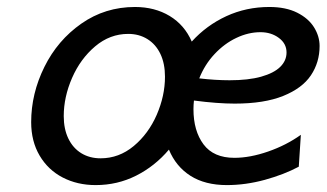

<svg xmlns="http://www.w3.org/2000/svg" viewBox="-20 -518 936 550"><path d="M629.9 12.2Q567.4 12.2 525.6 -14.4Q483.9 -41 463.9 -89.4Q423.8 -42 370.1 -14.9Q316.4 12.2 253.9 12.2Q201.7 12.2 159.7 -9.5Q117.7 -31.2 93.5 -72.3Q69.3 -113.3 69.3 -168Q69.3 -250 107.2 -326.4Q145 -402.8 213.1 -450.4Q281.2 -498 366.7 -498Q423.3 -498 466.1 -472.2Q508.8 -446.3 529.3 -398.9Q571.3 -445.3 628.4 -471.7Q685.5 -498 751.5 -498Q798.8 -498 831.3 -481.7Q863.8 -465.3 879.6 -439.7Q895.5 -414.1 895.5 -386.2Q895.5 -339.4 870.6 -302.2Q845.7 -265.1 791.3 -243.2Q736.8 -221.2 652.3 -221.2Q603 -221.2 535.6 -230Q534.2 -217.8 534.2 -205.1Q534.2 -143.1 563 -104.5Q591.8 -65.9 651.4 -65.9Q696.3 -65.9 748.3 -84Q800.3 -102.1 841.8 -131.8L835.9 -40.5Q793.9 -18.1 738.8 -2.9Q683.6 12.2 629.9 12.2ZM162.6 -185.5Q162.6 -148.4 175.8 -121.1Q189 -93.8 212.9 -79.1Q236.8 -64.5 268.1 -64.5Q320.8 -64.5 363 -99.6Q405.3 -134.8 429 -189.2Q452.6 -243.7 452.6 -298.3Q452.6 -335.9 439.5 -363.5Q426.3 -391.1 402.3 -406Q378.4 -420.9 347.2 -420.9Q294.9 -420.9 252.7 -385.3Q210.4 -349.6 186.5 -294.9Q162.6 -240.2 162.6 -185.5ZM550.8 -293.5Q596.7 -288.1 637.7 -288.1Q691.4 -288.1 728 -298.3Q764.6 -308.6 782.7 -326.4Q800.8 -344.2 800.8 -367.7Q800.8 -393.1 778.8 -409.4Q756.8 -425.8 726.1 -425.8Q691.4 -425.8 657 -409.4Q622.6 -393.1 594.5 -363Q566.4 -333 550.8 -293.5Z"/></svg>

Font: Lesson One
Style: Italic
Weight: 400
Italic angle: -14°
Designer: But Ko, Victor Gaultney, Annie Olsen, Julie Remington, Don Collingsworth, Eric Hays, Becca Hirsbrunner
Version: Version 1.100